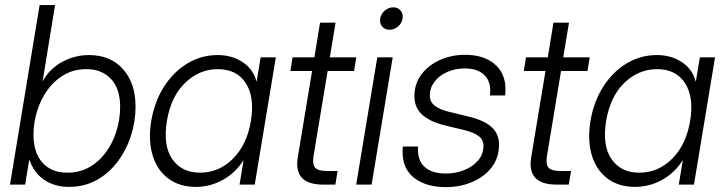

<svg xmlns="http://www.w3.org/2000/svg" viewBox="-20 -748 2938 778"><path d="M259.8 9.3Q200.7 9.3 158.4 -19.8Q116.2 -48.8 99.1 -101.6H98.6L82 0H20.5L140.6 -727.5H203.1L152.8 -419.4H153.3Q181.6 -470.2 232.7 -497.6Q283.7 -524.9 340.3 -524.9Q427.7 -524.9 478.5 -467.8Q529.3 -410.6 529.3 -315.9Q529.3 -255.4 510.5 -197.5Q491.7 -139.6 456.5 -92.8Q421.4 -45.9 371.6 -18.3Q321.8 9.3 259.8 9.3ZM252.9 -48.3Q302.7 -48.3 342.3 -70.8Q381.8 -93.3 409.7 -131.6Q437.5 -169.9 452.1 -217.5Q466.8 -265.1 466.8 -315.4Q466.8 -389.2 429.4 -428.5Q392.1 -467.8 330.6 -467.8Q279.3 -467.8 239.5 -444.6Q199.7 -421.4 172.1 -382.8Q144.5 -344.2 130.1 -297.1Q115.7 -250 115.7 -201.7Q115.7 -129.9 151.9 -89.1Q188 -48.3 252.9 -48.3Z M773.4 9.3Q707.5 9.3 662.4 -24.2Q617.2 -57.6 598.6 -117.9Q580.1 -178.2 592.8 -257.8Q606.4 -337.4 645 -397.5Q683.6 -457.5 739.7 -491.2Q795.9 -524.9 861.8 -524.9Q919.9 -524.9 963.1 -496.3Q1006.3 -467.8 1019 -418.5H1020L1036.1 -515.6H1097.7L1012.2 0H950.7L966.8 -97.7H965.8Q934.1 -47.4 882.8 -19Q831.5 9.3 773.4 9.3ZM790 -48.3Q867.7 -48.3 924.3 -105.2Q981 -162.1 996.6 -257.8Q1012.7 -353.5 976.3 -410.6Q939.9 -467.8 862.3 -467.8Q788.6 -467.8 731 -413.1Q673.3 -358.4 656.2 -257.8Q640.1 -157.2 678.5 -102.8Q716.8 -48.3 790 -48.3Z M1423.8 -515.6 1414.6 -460.4H1307.6L1250.5 -115.7Q1245.1 -82.5 1256.8 -68.8Q1268.6 -55.2 1303.2 -55.2H1348.1L1338.9 0H1289.1Q1168.9 0 1186.5 -109.9L1244.6 -460.4H1156.7L1165.5 -515.6H1253.9L1276.9 -656.2H1339.8L1316.4 -515.6Z M1423.3 0 1508.8 -515.6H1571.3L1485.8 0ZM1558.6 -627.4Q1539.6 -627.4 1528.6 -640.6Q1517.6 -653.8 1520.5 -672.9Q1523.9 -691.9 1539.3 -705.1Q1554.7 -718.3 1573.2 -718.3Q1592.3 -718.3 1603.3 -705.1Q1614.3 -691.9 1611.3 -672.9Q1608.4 -653.8 1592.8 -640.6Q1577.1 -627.4 1558.6 -627.4Z M1787.1 10.3Q1708 10.3 1659.7 -26.1Q1611.3 -62.5 1611.3 -132.3Q1611.3 -137.7 1611.6 -143.1Q1611.8 -148.4 1612.3 -154.3H1674.3Q1669.9 -101.1 1699.2 -73Q1728.5 -44.9 1786.6 -44.9Q1827.1 -44.9 1861.8 -59.1Q1896.5 -73.2 1917.7 -98.4Q1939 -123.5 1939 -156.7Q1939 -182.6 1918.9 -197Q1898.9 -211.4 1863.8 -220.2L1781.7 -240.2Q1721.7 -254.9 1690.4 -283.7Q1659.2 -312.5 1659.2 -357.9Q1659.2 -408.7 1687.5 -446.3Q1715.8 -483.9 1762.7 -504.9Q1809.6 -525.9 1864.3 -525.9Q1939 -525.9 1983.6 -488.8Q2028.3 -451.7 2028.3 -385.7Q2028.3 -375.5 2026.9 -361.3H1965.3Q1971.7 -414.1 1944.1 -442.4Q1916.5 -470.7 1863.8 -470.7Q1824.2 -470.7 1792 -456.3Q1759.8 -441.9 1740.7 -417Q1721.7 -392.1 1721.7 -361.3Q1721.7 -335 1741.7 -319.6Q1761.7 -304.2 1799.8 -294.9L1881.8 -274.9Q1941.4 -260.3 1971.7 -233.2Q2002 -206.1 2002 -162.1Q2002 -108.4 1972.2 -69.8Q1942.4 -31.2 1893.3 -10.5Q1844.2 10.3 1787.1 10.3Z M2369.6 -515.6 2360.4 -460.4H2253.4L2196.3 -115.7Q2190.9 -82.5 2202.6 -68.8Q2214.4 -55.2 2249 -55.2H2293.9L2284.7 0H2234.9Q2114.7 0 2132.3 -109.9L2190.4 -460.4H2102.5L2111.3 -515.6H2199.7L2222.7 -656.2H2285.6L2262.2 -515.6Z M2553.2 9.3Q2487.3 9.3 2442.1 -24.2Q2397 -57.6 2378.4 -117.9Q2359.9 -178.2 2372.6 -257.8Q2386.2 -337.4 2424.8 -397.5Q2463.4 -457.5 2519.5 -491.2Q2575.7 -524.9 2641.6 -524.9Q2699.7 -524.9 2742.9 -496.3Q2786.1 -467.8 2798.8 -418.5H2799.8L2815.9 -515.6H2877.4L2792 0H2730.5L2746.6 -97.7H2745.6Q2713.9 -47.4 2662.6 -19Q2611.3 9.3 2553.2 9.3ZM2569.8 -48.3Q2647.5 -48.3 2704.1 -105.2Q2760.7 -162.1 2776.4 -257.8Q2792.5 -353.5 2756.1 -410.6Q2719.7 -467.8 2642.1 -467.8Q2568.4 -467.8 2510.7 -413.1Q2453.1 -358.4 2436 -257.8Q2419.9 -157.2 2458.3 -102.8Q2496.6 -48.3 2569.8 -48.3Z"/></svg>

Font: Inter Display Light
Style: Italic
Weight: 300
Italic angle: -9.39999°
Designer: Rasmus Andersson
Foundry: rsms
Version: Version 4.000;git-a52131595